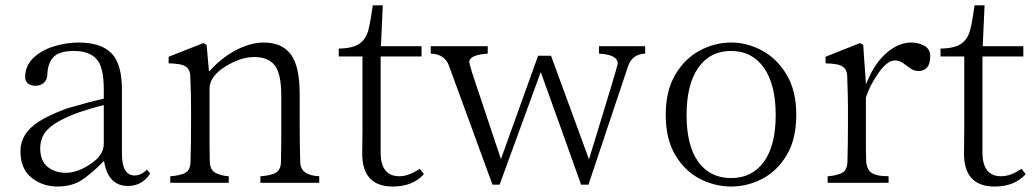

<svg xmlns="http://www.w3.org/2000/svg" viewBox="-20 -677 3831 711"><path d="M55.7 -117.2Q55.7 -182.6 122.1 -225.6Q159.2 -250 227.5 -275.4Q310.5 -299.8 364.3 -311.5V-346.7Q364.3 -429.7 336.9 -459Q309.6 -488.3 253.9 -488.3Q198.2 -488.3 177.2 -464.8Q156.2 -441.4 155.3 -399.4Q154.3 -379.9 141.6 -369.6Q128.9 -359.4 111.3 -359.4Q93.8 -359.4 83.5 -368.2Q73.2 -377 73.2 -390.6Q73.2 -433.6 103.5 -462.4Q133.8 -491.2 179.7 -505.4Q225.6 -519.5 271.5 -519.5Q353.5 -519.5 392.6 -480Q431.6 -440.4 431.6 -343.8V-107.4Q431.6 -27.3 478.5 -27.3Q502 -27.3 524.4 -48.8L536.1 -34.2Q505.9 11.7 454.1 11.7Q379.9 11.7 365.2 -81.1Q319.3 -34.2 282.7 -10.3Q246.1 13.7 192.4 13.7Q137.7 13.7 96.7 -19Q55.7 -51.8 55.7 -117.2ZM128.9 -127.9Q128.9 -82 155.8 -59.6Q182.6 -37.1 224.6 -37.1Q266.6 -37.1 315.4 -69.8Q364.3 -102.5 364.3 -143.6V-288.1Q167 -238.3 137.7 -170.9Q128.9 -149.4 128.9 -127.9Z M604.5 -442.4V-466.8L733.4 -517.6L745.1 -510.7L753.9 -412.1L759.8 -418Q802.7 -464.8 855.5 -492.2Q908.2 -519.5 957 -519.5Q1023.4 -519.5 1056.6 -476.1Q1089.8 -432.6 1089.8 -328.1V-223.6Q1089.8 -148.4 1091.8 -75.2Q1093.8 -27.3 1162.1 -24.4V0H944.3V-24.4Q970.7 -25.4 995.1 -34.2Q1019.5 -43 1020.5 -77.6Q1021.5 -112.3 1021.5 -152.3V-324.2Q1021.5 -403.3 997.6 -434.6Q973.6 -465.8 921.9 -465.8Q870.1 -465.8 813 -429.7Q755.9 -393.6 755.9 -347.7V-152.3Q755.9 -112.3 756.8 -79.1Q757.8 -45.9 780.3 -35.6Q802.7 -25.4 827.1 -24.4V0H610.4V-24.4Q636.7 -25.4 660.6 -34.2Q684.6 -43 685.5 -77.1Q687.5 -146.5 687.5 -223.6V-279.3Q687.5 -319.3 684.6 -397.5Q682.6 -434.6 640.6 -439.5Q623 -442.4 604.5 -442.4Z M1234.4 -467.8V-497.1Q1288.1 -498 1312.5 -516.1Q1336.9 -534.2 1345.2 -569.8Q1353.5 -605.5 1360.4 -657.2H1397.5L1390.6 -505.9H1541V-467.8H1389.6V-112.3Q1389.6 -24.4 1459 -24.4Q1494.1 -24.4 1534.2 -51.8L1549.8 -32.2Q1508.8 13.7 1434.6 13.7Q1321.3 13.7 1321.3 -108.4L1322.3 -195.3V-467.8Z M1575.2 -478.5V-505.9H1786.1V-478.5Q1717.8 -473.6 1717.8 -447.3Q1717.8 -436.5 1755.9 -325.2Q1793.9 -212.9 1835 -87.9L1972.7 -470.7H2020.5L2161.1 -86.9Q2267.6 -433.6 2267.6 -441.4Q2267.6 -474.6 2198.2 -478.5V-505.9H2369.1V-478.5Q2321.3 -476.6 2305.7 -431.6L2159.2 6.8H2131.8Q2094.7 -96.7 2057.6 -201.2Q2020.5 -305.7 1982.4 -410.2L1830.1 6.8H1803.7L1642.6 -433.6Q1627 -476.6 1575.2 -478.5ZM2321.3 -478.5ZM2280.3 -478.5ZM1704.1 -478.5ZM1626 -478.5Z M2445.3 -252Q2445.3 -340.8 2480.5 -400.4Q2515.6 -460 2571.3 -489.7Q2627 -519.5 2687.5 -519.5Q2747.1 -519.5 2802.2 -489.7Q2857.4 -460 2893.1 -400.4Q2928.7 -340.8 2928.7 -252Q2928.7 -162.1 2893.6 -103Q2858.4 -43.9 2803.2 -15.1Q2748 13.7 2687.5 13.7Q2627 13.7 2571.3 -15.1Q2515.6 -43.9 2480.5 -103Q2445.3 -162.1 2445.3 -252ZM2522.5 -251Q2522.5 -137.7 2565.9 -77.6Q2609.4 -17.6 2687.5 -17.6Q2764.6 -17.6 2808.6 -77.6Q2852.5 -137.7 2852.5 -251Q2852.5 -364.3 2808.6 -426.3Q2764.6 -488.3 2687.5 -488.3Q2609.4 -488.3 2565.9 -426.3Q2522.5 -364.3 2522.5 -251Z M3037.1 -442.4V-466.8L3165 -517.6L3176.8 -510.7Q3178.7 -473.6 3181.6 -438.5Q3184.6 -402.3 3186.5 -365.2L3193.4 -379.9Q3220.7 -445.3 3264.6 -482.4Q3308.6 -519.5 3354.5 -519.5Q3381.8 -519.5 3403.3 -507.3Q3424.8 -495.1 3424.8 -469.7Q3424.8 -414.1 3380.9 -414.1Q3365.2 -414.1 3351.1 -423.8Q3336.9 -433.6 3324.2 -443.4Q3310.5 -453.1 3293.9 -453.1Q3265.6 -453.1 3233.4 -407.2Q3201.2 -361.3 3186.5 -316.4V-152.3Q3186.5 -112.3 3187.5 -82.5Q3188.5 -52.7 3205.6 -38.6Q3222.7 -24.4 3270.5 -24.4V0H3044.9V-24.4Q3070.3 -25.4 3093.8 -34.7Q3117.2 -43.9 3118.2 -78.1Q3120.1 -146.5 3120.1 -223.6V-279.3Q3120.1 -319.3 3117.2 -397.5Q3115.2 -434.6 3073.2 -439.5Q3055.7 -442.4 3037.1 -442.4Z M3462.9 -467.8V-497.1Q3516.6 -498 3541 -516.1Q3565.4 -534.2 3573.7 -569.8Q3582 -605.5 3588.9 -657.2H3626L3619.1 -505.9H3769.5V-467.8H3618.2V-112.3Q3618.2 -24.4 3687.5 -24.4Q3722.7 -24.4 3762.7 -51.8L3778.3 -32.2Q3737.3 13.7 3663.1 13.7Q3549.8 13.7 3549.8 -108.4L3550.8 -195.3V-467.8Z"/></svg>

Font: GenEi Koburi Mincho v6
Style: Regular
Weight: 400
Designer: o_tamon (Modified)
Foundry: o_tamon / Adobe Systems Incorporated
Version: Version 6.1